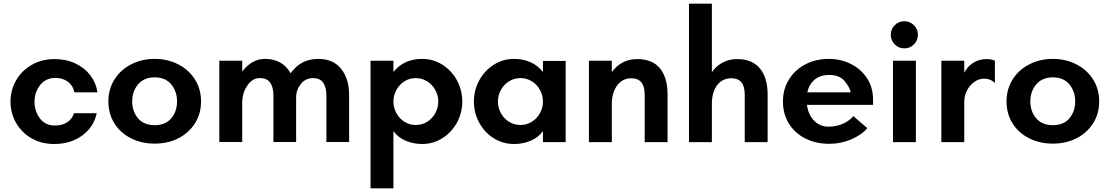

<svg xmlns="http://www.w3.org/2000/svg" viewBox="-20 -770 6010 1040"><path d="M37 -220Q37 -283 67.5 -335.5Q98 -388 152.5 -419Q207 -450 275 -450Q338 -450 388 -426.5Q438 -403 469 -362.5Q500 -322 508 -270H383Q376 -306 348 -327Q320 -348 281 -348Q228 -348 197.5 -309.5Q167 -271 167 -219Q167 -168 196 -129Q225 -90 278 -90Q316 -90 343.5 -107.5Q371 -125 381 -157H504Q488 -82 425.5 -36Q363 10 273 10Q205 10 151.5 -20.5Q98 -51 67.5 -103.5Q37 -156 37 -220Z M567 -221Q567 -287 600 -339.5Q633 -392 690.5 -421.5Q748 -451 818 -451Q888 -451 945.5 -421.5Q1003 -392 1036 -339.5Q1069 -287 1069 -221Q1069 -154 1036 -102Q1003 -50 946 -21Q889 8 818 8Q747 8 689.5 -21Q632 -50 599.5 -102Q567 -154 567 -221ZM818 -92Q877 -92 908 -129.5Q939 -167 939 -221Q939 -275 907.5 -313Q876 -351 818 -351Q760 -351 728 -313Q696 -275 696 -221Q696 -167 727.5 -129.5Q759 -92 818 -92Z M1168 -441H1292V-382Q1315 -414 1346.5 -432.5Q1378 -451 1416 -451Q1462 -451 1497.5 -431.5Q1533 -412 1554 -373Q1583 -413 1619.5 -432Q1656 -451 1705 -451Q1785 -451 1828 -397Q1871 -343 1871 -255V-1H1748V-255Q1748 -296 1731 -321.5Q1714 -347 1675 -347Q1635 -347 1609.5 -315Q1584 -283 1584 -242V-1H1461V-255Q1461 -296 1444 -321.5Q1427 -347 1388 -347Q1347 -347 1320.5 -308Q1294 -269 1292 -222V-1H1168Z M1987 -441H2111V-380Q2168 -451 2267 -451Q2327 -451 2377 -419Q2427 -387 2455.5 -334Q2484 -281 2484 -220Q2484 -159 2455.5 -106.5Q2427 -54 2377 -22Q2327 10 2267 10Q2219 10 2177 -8Q2135 -26 2111 -60V250H1987ZM2232 -93Q2266 -93 2294 -110.5Q2322 -128 2338 -157.5Q2354 -187 2354 -220Q2354 -253 2338 -282.5Q2322 -312 2294 -329.5Q2266 -347 2232 -347Q2198 -347 2170.5 -329.5Q2143 -312 2127 -282.5Q2111 -253 2111 -220Q2111 -187 2127 -157.5Q2143 -128 2170.5 -110.5Q2198 -93 2232 -93Z M2547 -220Q2547 -281 2575.5 -334Q2604 -387 2654 -419Q2704 -451 2765 -451Q2812 -451 2852.5 -433.5Q2893 -416 2921 -380V-440H3044V0H2921V-60Q2897 -26 2855 -8Q2813 10 2765 10Q2704 10 2654 -21.5Q2604 -53 2575.5 -106Q2547 -159 2547 -220ZM2799 -93Q2833 -93 2861 -110.5Q2889 -128 2905 -157.5Q2921 -187 2921 -220Q2921 -253 2905 -282.5Q2889 -312 2861 -329.5Q2833 -347 2799 -347Q2765 -347 2737 -329.5Q2709 -312 2693 -282.5Q2677 -253 2677 -220Q2677 -187 2693 -157.5Q2709 -128 2737 -110.5Q2765 -93 2799 -93Z M3170 -441H3294V-379Q3317 -412 3352 -431Q3387 -450 3431 -450Q3514 -450 3555 -399.5Q3596 -349 3596 -258V0H3472V-258Q3472 -346 3400 -346Q3351 -346 3322.5 -306.5Q3294 -267 3294 -208V0H3170Z M3712 -750H3836V-379Q3859 -412 3894 -431Q3929 -450 3972 -450Q4055 -450 4096.5 -399Q4138 -348 4138 -258V0H4014V-258Q4014 -346 3942 -346Q3892 -346 3864 -308Q3836 -270 3836 -208V0H3712Z M4221 -221Q4221 -287 4253.5 -339.5Q4286 -392 4342.5 -421.5Q4399 -451 4469 -451Q4534 -451 4589 -423.5Q4644 -396 4676.5 -346Q4709 -296 4709 -230V-202H4351Q4358 -148 4390 -116Q4422 -84 4467 -84Q4511 -84 4546.5 -100Q4582 -116 4602 -141L4678 -76Q4647 -39 4590.5 -15Q4534 9 4472 9Q4400 9 4343 -19.5Q4286 -48 4253.5 -100Q4221 -152 4221 -221ZM4588 -270Q4581 -301 4553.5 -332.5Q4526 -364 4471 -364Q4423 -364 4392.5 -338.5Q4362 -313 4353 -270Z M4817 -441H4941V0H4817ZM4879 -655Q4909 -655 4930.5 -633.5Q4952 -612 4952 -582Q4952 -551 4930.5 -529.5Q4909 -508 4879 -508Q4848 -508 4826.5 -529.5Q4805 -551 4805 -582Q4805 -612 4826.5 -633.5Q4848 -655 4879 -655Z M5079 -441H5203V-376Q5221 -411 5253 -430.5Q5285 -450 5324 -450Q5350 -450 5369 -441V-320Q5346 -344 5310 -344Q5282 -344 5257 -326Q5232 -308 5217.5 -279Q5203 -250 5203 -220V0H5079Z M5432 -221Q5432 -287 5465 -339.5Q5498 -392 5555.5 -421.5Q5613 -451 5683 -451Q5753 -451 5810.5 -421.5Q5868 -392 5901 -339.5Q5934 -287 5934 -221Q5934 -154 5901 -102Q5868 -50 5811 -21Q5754 8 5683 8Q5612 8 5554.5 -21Q5497 -50 5464.5 -102Q5432 -154 5432 -221ZM5683 -92Q5742 -92 5773 -129.5Q5804 -167 5804 -221Q5804 -275 5772.5 -313Q5741 -351 5683 -351Q5625 -351 5593 -313Q5561 -275 5561 -221Q5561 -167 5592.5 -129.5Q5624 -92 5683 -92Z"/></svg>

Font: Teachers SemiBold
Style: Regular
Weight: 600
Designer: Alfredo Marco Pradil & Chank Diesel
Version: Version 0.009